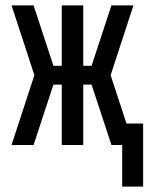

<svg xmlns="http://www.w3.org/2000/svg" viewBox="-20 -540 553 715"><path d="M435 155V0H395L321 -225H290V0H210V-225H179L105 0H23L108 -260L23 -520H105L179 -295H210V-520H290V-295H321L395 -520H477L392 -260L451 -80H513V155Z"/></svg>

Font: Iosevka Term Curly Medium
Style: Regular
Weight: 500
Designer: Belleve Invis
Foundry: Belleve Invis
Version: Version 32.3.0